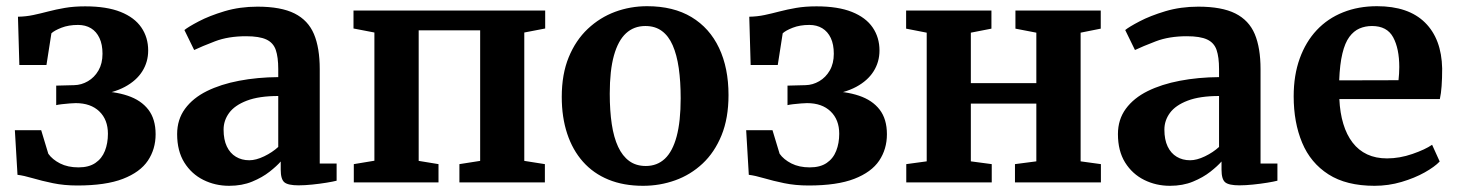

<svg xmlns="http://www.w3.org/2000/svg" viewBox="-20 -589 4708 620"><path d="M229.5 10Q187 10 150.8 2.5Q114.5 -5 85.8 -13.5Q57 -22 36.5 -24.5L28 -168.5H113L136 -92.5Q149 -74 174 -61.2Q199 -48.5 233.5 -48.5Q267 -48.5 288 -62.8Q309 -77 318.8 -101.8Q328.5 -126.5 328.5 -157Q328.5 -202.5 300.8 -229.2Q273 -256 224.5 -256Q218.5 -256 205.2 -255Q192 -254 179.5 -252.5Q167 -251 161.5 -249.5V-312.5L219.5 -314Q243 -314.5 264 -326.8Q285 -339 298 -361.5Q311 -384 311 -415.5Q311 -445.5 301.2 -466.2Q291.5 -487 273.8 -497.8Q256 -508.5 232 -508.5Q201.5 -508.5 178.5 -499.5Q155.5 -490.5 146 -481.5L130 -379H42.5L38 -535Q64 -535.5 87.5 -540.5Q111 -545.5 135.8 -552Q160.5 -558.5 189.5 -563.5Q218.5 -568.5 255 -568.5Q324.5 -568.5 369.5 -550.5Q414.5 -532.5 436.5 -500.2Q458.5 -468 458.5 -426Q458.5 -389 439.5 -358.8Q420.5 -328.5 383.2 -308.5Q346 -288.5 291 -282V-295Q349 -294.5 392.2 -280Q435.5 -265.5 459 -235Q482.5 -204.5 482.5 -155.5Q482.5 -107.5 457.5 -70.2Q432.5 -33 377 -11.5Q321.5 10 229.5 10Z M720 11Q675 11 636.8 -8Q598.5 -27 575.2 -64.2Q552 -101.5 552 -156Q552 -203 577.5 -237.8Q603 -272.5 648 -294.8Q693 -317 752 -328.2Q811 -339.5 878.5 -340V-366Q878.5 -404.5 870.5 -427.8Q862.5 -451 840 -461.5Q817.5 -472 774.5 -472Q717 -472 674 -455.5Q631 -439 607 -427.5L575.5 -492Q587.5 -502 621.8 -520Q656 -538 705.2 -552.8Q754.5 -567.5 811.5 -567.5Q887.5 -567.5 931.2 -545.5Q975 -523.5 993.8 -479Q1012.5 -434.5 1012.5 -365.5V-61H1067V-5.5Q1055.5 -2.5 1034 1Q1012.5 4.5 988.2 7Q964 9.5 944 9.5Q910.5 9.5 898.5 -0.2Q886.5 -10 886.5 -41V-67.5Q874 -53 850.5 -34.5Q827 -16 794.2 -2.5Q761.5 11 720 11ZM785 -71.5Q806.5 -71.5 833 -84.2Q859.5 -97 878.5 -114.5V-279Q816.5 -279 777.2 -264Q738 -249 720 -224.5Q702 -200 702 -170.5Q702 -138 712.5 -116Q723 -94 741.8 -82.8Q760.5 -71.5 785 -71.5Z M1122.5 0V-59L1189 -70V-484L1121.5 -497V-555H1740.5V-497L1673 -484V-69.5L1739.5 -59V0H1463.5V-59L1530.5 -69.5V-491H1332V-69.5L1396 -59V0Z M1794 -276Q1794 -349.5 1816.5 -404.2Q1839 -459 1878 -495.8Q1917 -532.5 1966.2 -550.8Q2015.5 -569 2069.5 -569Q2154.5 -569 2213 -533.8Q2271.5 -498.5 2302 -434Q2332.5 -369.5 2332.5 -282Q2332.5 -207.5 2310 -152.2Q2287.5 -97 2248.8 -60.8Q2210 -24.5 2160.5 -6.8Q2111 11 2056.5 11Q1993.5 11 1944.8 -9Q1896 -29 1862.5 -66.8Q1829 -104.5 1811.5 -157.5Q1794 -210.5 1794 -276ZM2065.5 -53Q2102 -53 2127 -76.5Q2152 -100 2165 -148.5Q2178 -197 2178 -271.5Q2178 -326 2171.8 -369.2Q2165.5 -412.5 2152.2 -442.8Q2139 -473 2117.2 -489Q2095.5 -505 2064 -505Q2027 -505 2001.5 -481.5Q1976 -458 1962.5 -409.8Q1949 -361.5 1949 -286.5Q1949 -231.5 1955.5 -188.2Q1962 -145 1976 -115Q1990 -85 2012 -69Q2034 -53 2065.5 -53Z M2591 10Q2548.5 10 2512.2 2.5Q2476 -5 2447.2 -13.5Q2418.5 -22 2398 -24.5L2389.5 -168.5H2474.5L2497.5 -92.5Q2510.5 -74 2535.5 -61.2Q2560.5 -48.5 2595 -48.5Q2628.5 -48.5 2649.5 -62.8Q2670.5 -77 2680.2 -101.8Q2690 -126.5 2690 -157Q2690 -202.5 2662.2 -229.2Q2634.5 -256 2586 -256Q2580 -256 2566.8 -255Q2553.5 -254 2541 -252.5Q2528.5 -251 2523 -249.5V-312.5L2581 -314Q2604.5 -314.5 2625.5 -326.8Q2646.5 -339 2659.5 -361.5Q2672.5 -384 2672.5 -415.5Q2672.5 -445.5 2662.8 -466.2Q2653 -487 2635.2 -497.8Q2617.5 -508.5 2593.5 -508.5Q2563 -508.5 2540 -499.5Q2517 -490.5 2507.5 -481.5L2491.5 -379H2404L2399.5 -535Q2425.5 -535.5 2449 -540.5Q2472.5 -545.5 2497.2 -552Q2522 -558.5 2551 -563.5Q2580 -568.5 2616.5 -568.5Q2686 -568.5 2731 -550.5Q2776 -532.5 2798 -500.2Q2820 -468 2820 -426Q2820 -389 2801 -358.8Q2782 -328.5 2744.8 -308.5Q2707.5 -288.5 2652.5 -282V-295Q2710.5 -294.5 2753.8 -280Q2797 -265.5 2820.5 -235Q2844 -204.5 2844 -155.5Q2844 -107.5 2819 -70.2Q2794 -33 2738.5 -11.5Q2683 10 2591 10Z M2906.5 0V-59L2972.5 -68V-483.5L2906 -496.5V-555H3181.5V-496.5L3115 -483.5V-320.5H3326.5V-483.5L3259 -496.5V-555H3534.5V-496.5L3469.5 -483.5V-68L3535 -59V0H3257.5V-59L3326.5 -68V-254.5H3115V-68L3182.5 -59V0Z M3758 11Q3713 11 3674.8 -8Q3636.5 -27 3613.2 -64.2Q3590 -101.5 3590 -156Q3590 -203 3615.5 -237.8Q3641 -272.5 3686 -294.8Q3731 -317 3790 -328.2Q3849 -339.5 3916.5 -340V-366Q3916.5 -404.5 3908.5 -427.8Q3900.5 -451 3878 -461.5Q3855.5 -472 3812.5 -472Q3755 -472 3712 -455.5Q3669 -439 3645 -427.5L3613.5 -492Q3625.5 -502 3659.8 -520Q3694 -538 3743.2 -552.8Q3792.5 -567.5 3849.5 -567.5Q3925.5 -567.5 3969.2 -545.5Q4013 -523.5 4031.8 -479Q4050.5 -434.5 4050.5 -365.5V-61H4105V-5.5Q4093.5 -2.5 4072 1Q4050.5 4.5 4026.2 7Q4002 9.5 3982 9.5Q3948.5 9.5 3936.5 -0.2Q3924.5 -10 3924.5 -41V-67.5Q3912 -53 3888.5 -34.5Q3865 -16 3832.2 -2.5Q3799.5 11 3758 11ZM3823 -71.5Q3844.5 -71.5 3871 -84.2Q3897.5 -97 3916.5 -114.5V-279Q3854.5 -279 3815.2 -264Q3776 -249 3758 -224.5Q3740 -200 3740 -170.5Q3740 -138 3750.5 -116Q3761 -94 3779.8 -82.8Q3798.5 -71.5 3823 -71.5Z M4418.5 11Q4327.5 11 4269.8 -26Q4212 -63 4184.8 -128.2Q4157.5 -193.5 4157.5 -278Q4157.5 -346 4177 -400Q4196.5 -454 4232 -491.8Q4267.5 -529.5 4317 -549.2Q4366.5 -569 4426.5 -569Q4528 -569 4581.5 -516.2Q4635 -463.5 4637 -368Q4637 -335.5 4635.2 -311.2Q4633.5 -287 4629.5 -269H4305Q4307 -224.5 4317.8 -189Q4328.5 -153.5 4347.8 -128.5Q4367 -103.5 4394.8 -90.5Q4422.5 -77.5 4459 -77.5Q4499.5 -77.5 4540.8 -91.8Q4582 -106 4604.5 -121.5L4629 -67.5Q4613 -50.5 4580.5 -32.2Q4548 -14 4505.8 -1.5Q4463.5 11 4418.5 11ZM4304.5 -329.5 4496 -330Q4497 -340 4497.8 -351Q4498.5 -362 4498.5 -372.5Q4498.5 -432 4478.8 -468.5Q4459 -505 4410.5 -505Q4388.5 -505 4370 -497Q4351.5 -489 4337.2 -469.8Q4323 -450.5 4314.8 -416.2Q4306.5 -382 4304.5 -329.5Z"/></svg>

Font: Merriweather 20pt
Style: Bold
Weight: 700
Version: Version 2.100